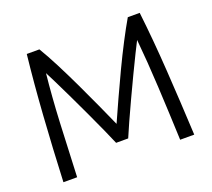

<svg xmlns="http://www.w3.org/2000/svg" viewBox="-118 -846 1105 1000"><g transform="rotate(-20 434.5 -346.5)"><path d="M72 0Q80 -185 92 -362Q104 -539 121 -693H191Q220 -645 252.5 -581.5Q285 -518 318 -448.5Q351 -379 381.5 -312Q412 -245 436 -191Q460 -245 490.5 -312Q521 -379 554 -448.5Q587 -518 620 -581.5Q653 -645 681 -693H747Q765 -539 776.5 -362Q788 -185 797 0H719Q713 -153 705.5 -297Q698 -441 686 -565Q676 -546 654.5 -502.5Q633 -459 606 -402.5Q579 -346 551.5 -287Q524 -228 501.5 -178Q479 -128 467 -99H400Q388 -128 365.5 -178Q343 -228 315.5 -287Q288 -346 261 -402.5Q234 -459 212.5 -502.5Q191 -546 181 -565Q168 -441 161 -297Q154 -153 148 0Z"/></g></svg>

Font: Ubuntu Sans
Style: Regular
Weight: 400
Designer: Dalton Maag Ltd
Foundry: Dalton Maag Ltd
Version: Version 1.006; ttfautohint (v1.8.4.7-5d5b)